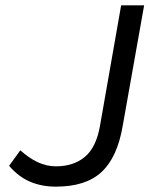

<svg xmlns="http://www.w3.org/2000/svg" viewBox="-20 -688 566 718"><path d="M189 10Q136 10 92.5 -8.5Q49 -27 14 -68L56 -126Q88 -97 121 -81.5Q154 -66 189 -66Q255 -66 297.5 -101.5Q340 -137 354 -218L433 -668H519L439 -218Q419 -100 360 -45Q301 10 189 10Z"/></svg>

Font: Celebes
Style: Italic
Weight: 400
Italic angle: -10°
Designer: Anugrah Pasau
Foundry: Lafontype
Version: Version 1.000; ttfautohint (v1.8.4)